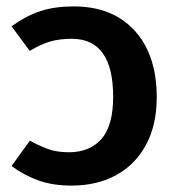

<svg xmlns="http://www.w3.org/2000/svg" viewBox="-20 -564 552 599"><path d="M469 -260Q469 -175 436 -113Q403 -51 343 -18Q283 15 203 15Q146 15 101.5 -0.5Q57 -16 16 -46L73 -125Q109 -106 134.5 -97.5Q160 -89 195 -89Q260 -89 296.5 -130.5Q333 -172 333 -262Q333 -443 204 -443Q165 -443 135 -434Q105 -425 73 -405L16 -482Q62 -515 106.5 -529.5Q151 -544 210 -544Q331 -544 400 -468.5Q469 -393 469 -260Z"/></svg>

Font: Fira Sans Medium
Style: Regular
Weight: 500
Designer: bBox Type GmbH & Carrois Corporate GbR & Edenspiekermann AG
Foundry: bBox Type GmbH & Carrois Corporate GbR & Edenspiekermann AG
Version: Version 4.301